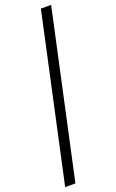

<svg xmlns="http://www.w3.org/2000/svg" viewBox="-177 -850 612 1012"><g transform="rotate(-20 129.5 -344.0)"><path d="M0 120 201.5 -808H259L57.5 120Z"/></g></svg>

Font: Encode Sans SemiCondensed SemiCondensed Light
Style: Regular
Weight: 300
Width: 4
Designer: Multiple Designers
Foundry: Impallari Type
Version: Version 3.000; ttfautohint (v1.8.3) -l 8 -r 50 -G 200 -x 14 